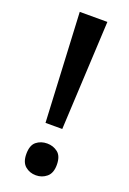

<svg xmlns="http://www.w3.org/2000/svg" viewBox="-142 -765 559 829"><g transform="rotate(20 137.5 -350.0)"><path d="M176 -213H99L74 -714H201ZM67 -59Q67 -99 87.5 -115.5Q108 -132 137 -132Q165 -132 186 -115.5Q207 -99 207 -59Q207 -21 186 -3.5Q165 14 137 14Q108 14 87.5 -3.5Q67 -21 67 -59Z"/></g></svg>

Font: Noto Sans Adlam Unjoined Medium
Style: Regular
Weight: 500
Version: Version 3.001